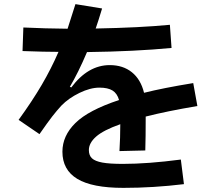

<svg xmlns="http://www.w3.org/2000/svg" viewBox="-20 -851 1040 929"><path d="M855 -79 870 40Q722 58 577 58Q426 58 354 14.5Q282 -29 282 -117Q282 -194 345 -256Q408 -318 556 -367Q547 -399 524.5 -413Q502 -427 461 -427Q417 -427 364.5 -401.5Q312 -376 277 -340Q255 -316 233.5 -288.5Q212 -261 171 -202L70 -271Q136 -362 182 -440.5Q228 -519 263 -600Q197 -600 89 -604L93 -718Q197 -713 307 -712Q319 -748 345 -831L474 -810Q455 -747 443 -713Q656 -717 802 -731L810 -619Q633 -602 401 -599Q358 -498 318 -431L325 -428Q406 -536 511 -536Q575 -536 618 -501.5Q661 -467 677 -402Q768 -425 915 -449L935 -338Q787 -313 685 -287Q685 -185 683 -123L558 -120Q562 -185 562 -250Q480 -221 445 -190Q410 -159 410 -125Q410 -99 425 -85Q440 -71 475 -64.5Q510 -58 574 -58Q695 -58 855 -79Z"/></svg>

Font: IBM Plex Sans JP
Style: Bold
Weight: 700
Designer: Mike Abbink; Paul van der Laan; Pieter van Rosmalen; Wujin Sim; Yejin Wi; Jinhee Kim; Boomi Park; Yona Kim; Kichan Ma
Foundry: Sandoll Inc.
Version: Version 1.001